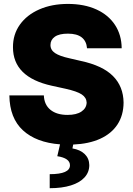

<svg xmlns="http://www.w3.org/2000/svg" viewBox="-20 -737 686 990"><path d="M330.1 -563.5Q285.2 -563.5 262.7 -547.6Q240.2 -531.7 240.2 -504.9Q240.2 -479 264.2 -463.1Q288.1 -447.3 337.9 -436.5L396.5 -422.9Q508.8 -398.9 562.5 -345Q616.2 -291 617.2 -208Q616.7 -142.6 585.7 -95.2Q554.7 -47.9 496.6 -21.5Q438.5 4.9 357.4 8.3L353.5 28.3Q394 35.2 417 57.6Q439.9 80.1 440.4 114.3Q440.4 150.9 416 177.7Q391.6 204.6 345.7 219Q299.8 233.4 236.3 233.4V161.1Q340.8 161.1 340.8 115.2Q340.8 78.6 275.4 68.4L289.6 7.3Q167 -2 98.4 -64.9Q29.8 -127.9 28.3 -245.1H206.1Q208 -196.8 240.2 -170.7Q272.5 -144.5 328.1 -144.5Q374.5 -144.5 400.1 -161.9Q425.8 -179.2 426.8 -208Q425.8 -233.9 401.6 -250Q377.4 -266.1 318.4 -279.3L247.1 -294.9Q46.9 -338.9 46.9 -493.2Q46.4 -559.1 82.5 -609.9Q118.7 -660.6 183.1 -688.7Q247.6 -716.8 330.1 -716.8Q414.1 -716.8 476.6 -688.5Q539.1 -660.2 573 -608.4Q606.9 -556.6 607.4 -488.3H428.7Q425.8 -524.9 401.4 -544.2Q377 -563.5 330.1 -563.5Z"/></svg>

Font: Pretendard GOV Black
Style: Regular
Weight: 900
Designer: Base glyphs from Inter by Rasmus Andersson; Hangeul glyphs from Noto Sans CJK(Source Han Sans) by Jang Soo-young and Kan
Foundry: Kil Hyung-jin
Version: Version 1.309